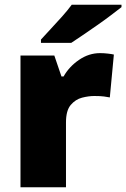

<svg xmlns="http://www.w3.org/2000/svg" viewBox="-20 -786 530 806"><path d="M400 -563Q416 -563 433 -561Q450 -559 458 -557L441 -377Q431 -379 416.5 -381Q402 -383 376 -383Q352 -383 324.5 -376Q297 -369 277 -345.5Q257 -322 257 -272V0H66V-553H208L238 -465H247Q270 -506 311.5 -534.5Q353 -563 400 -563ZM490 -756Q472 -742 445 -721.5Q418 -701 387 -679.5Q356 -658 327.5 -638.5Q299 -619 279 -606H152V-620Q169 -639 193 -664.5Q217 -690 241 -717Q265 -744 281 -766H490Z"/></svg>

Font: Noto Sans Thaana Black
Style: Regular
Weight: 900
Designer: David Williams
Foundry: Google Inc.
Version: Version 3.001; ttfautohint (v1.8.4.7-5d5b)